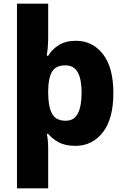

<svg xmlns="http://www.w3.org/2000/svg" viewBox="-20 -780 678 1040"><path d="M594 -276Q594 -135 536.5 -62.5Q479 10 389 10Q333 10 297.5 -9.5Q262 -29 241 -55H234Q237 -40 239 -18Q241 4 241 20V240H72V-760H241V-580Q241 -548 238.5 -520.5Q236 -493 233 -478H241Q261 -512 298 -535.5Q335 -559 392 -559Q481 -559 537.5 -487Q594 -415 594 -276ZM422 -278Q422 -351 401 -388.5Q380 -426 334 -426Q283 -426 262.5 -392.5Q242 -359 241 -292V-277Q241 -204 261.5 -165Q282 -126 336 -126Q381 -126 401.5 -165Q422 -204 422 -278Z"/></svg>

Font: Noto Sans Kannada ExtraBold
Style: Regular
Weight: 800
Designer: Jelle Bosma - Monotype Design Team
Foundry: Monotype Imaging Inc.
Version: Version 2.005; ttfautohint (v1.8.4.7-5d5b)